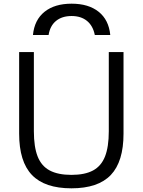

<svg xmlns="http://www.w3.org/2000/svg" viewBox="-20 -1013 775 1043"><path d="M369 -993Q461 -993 516 -949Q571 -905 579 -823H495Q485 -873 452.5 -899.5Q420 -926 369 -926Q317 -926 284.5 -899.5Q252 -873 244 -823H159Q167 -905 222 -949Q277 -993 369 -993ZM368 10Q223 10 153.5 -62.5Q84 -135 84 -287V-730H164V-300Q164 -215 184.5 -163Q205 -111 250 -87Q295 -63 368 -63Q441 -63 485.5 -87Q530 -111 550.5 -163Q571 -215 571 -300V-730H651V-287Q651 -135 582 -62.5Q513 10 368 10Z"/></svg>

Font: M PLUS 2
Style: Regular
Weight: 400
Designer: Coji Morishita
Foundry: UNDERFOREST DESIGN
Version: Version 1.001